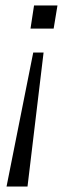

<svg xmlns="http://www.w3.org/2000/svg" viewBox="-20 -505 259 705"><path d="M4 180 102 -312H140L81 180ZM92 -400 105 -485H191L177 -400Z"/></svg>

Font: Nunito Sans 12pt Light
Style: Italic
Weight: 300
Italic angle: -9°
Designer: Vernon Adams
Foundry: Vernon Adams
Version: Version 3.101;gftools[0.9.27]